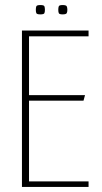

<svg xmlns="http://www.w3.org/2000/svg" viewBox="-20 -741 405 761"><path d="M67 -620H331V-597H95V-364H317L311 -342H95V-22H331V0H67ZM228 -684Q215 -684 213 -689Q211 -694 211 -702Q211 -711 213 -716Q215 -721 228 -721Q242 -721 244.5 -716Q247 -711 247 -702Q247 -694 244.5 -689Q242 -684 228 -684ZM140 -684Q126 -684 124 -689Q122 -694 122 -702Q122 -711 124 -716Q126 -721 140 -721Q154 -721 156 -716Q158 -711 158 -702Q158 -694 156 -689Q154 -684 140 -684Z"/></svg>

Font: Smooch Sans Thin ExtraLight
Style: Regular
Weight: 250
Version: Version 1.010